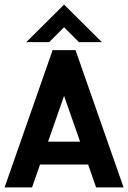

<svg xmlns="http://www.w3.org/2000/svg" viewBox="-20 -819 560 839"><path d="M425 -635H325L260 -700L195 -635H95L260 -799ZM520 0H400L365 -100H155L120 0H0L210 -600H310ZM330 -200 260 -400 190 -200Z"/></svg>

Font: Gauge Heavy
Style: Heavy
Weight: 900
Designer: Daniel Pimley
Foundry: Daniel Pimley
Version: Version 2.0